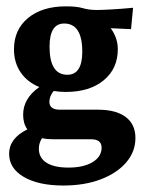

<svg xmlns="http://www.w3.org/2000/svg" viewBox="-20 -405 440 596"><path d="M184.1 -119.6Q164.6 -119.6 146.5 -122.6Q133.3 -106 133.3 -88.9Q133.3 -64.5 166 -64.5H284.2Q340.3 -64.5 370.4 -41.7Q400.4 -19 400.4 23.4Q400.4 65.9 371.6 99.4Q342.8 132.8 292.2 151.9Q241.7 170.9 176.8 170.9Q99.6 170.9 54 144.3Q8.3 117.7 8.3 72.3Q8.3 24.4 64.9 -3.4Q51.8 -21.5 51.8 -48.8Q51.8 -99.6 102.1 -134.8Q64.9 -149.9 44.2 -180.2Q23.4 -210.4 23.4 -252Q23.4 -313 67.1 -349.1Q110.8 -385.3 184.6 -385.3Q218.8 -385.3 237.3 -379.6Q255.9 -374 281.7 -374Q293.9 -374 325.4 -375.7Q356.9 -377.4 393.1 -380.9L386.7 -314.5L323.7 -317.4Q345.7 -287.1 345.7 -252.4Q345.7 -191.9 302 -155.8Q258.3 -119.6 184.1 -119.6ZM189 -172.9Q235.4 -172.9 235.4 -244.6Q235.4 -332 179.2 -332Q133.8 -332 133.8 -260.3Q133.8 -172.9 189 -172.9ZM100.6 56.6Q100.6 85 124.3 100.1Q147.9 115.2 192.4 115.2Q239.3 115.2 267.3 98.4Q295.4 81.5 295.4 53.2Q295.4 27.3 262.7 27.3H144.5Q126 27.3 110.4 23.9Q100.6 39.1 100.6 56.6Z"/></svg>

Font: Markazi Text
Style: Bold
Weight: 700
Designer: Borna Izadpanah (Arabic designer), Fiona Ross (Arabic design director) and Florian Runge (Latin designer)
Foundry: Borna Izadpanah and Florian Runge
Version: Version 1.001; ttfautohint (v1.8.3)